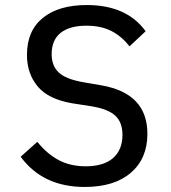

<svg xmlns="http://www.w3.org/2000/svg" viewBox="-20 -730 680 762"><path d="M62 -108 128 -167Q169 -117 215 -93.5Q261 -70 320 -70Q391 -70 428.5 -102.5Q466 -135 466 -195Q466 -244 438 -270.5Q410 -297 344 -308L267 -320Q172 -336 129.5 -387Q87 -438 87 -512Q87 -608 150 -659Q213 -710 324 -710Q483 -710 558 -606L494 -546Q463 -586 422 -607Q381 -628 323 -628Q256 -628 220.5 -599.5Q185 -571 185 -515Q185 -469 213 -442.5Q241 -416 309 -404L384 -391Q565 -359 565 -199Q565 -101 499.5 -44.5Q434 12 316 12Q150 12 62 -108Z"/></svg>

Font: Writer
Style: Regular
Weight: 400
Monospace: yes
Designer: Mike Abbink, Paul van der Laan, Pieter van Rosmalen
Foundry: Bold Monday
Version: Version 2.001 2020